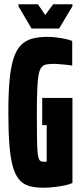

<svg xmlns="http://www.w3.org/2000/svg" viewBox="-20 -868 383 896"><path d="M181 8Q141 8 113 -1Q85 -10 67 -33Q49 -56 38.5 -96Q28 -136 23.5 -197Q19 -258 19 -344Q19 -431 24.5 -492Q30 -553 42.5 -593Q55 -633 76 -655.5Q97 -678 128 -687Q159 -696 202 -696Q220 -696 241 -693.5Q262 -691 282 -687Q302 -683 317 -677V-562Q299 -565 281.5 -566.5Q264 -568 251 -569Q238 -570 232 -570Q212 -570 197.5 -567.5Q183 -565 174 -554.5Q165 -544 160.5 -520.5Q156 -497 154 -454Q152 -411 152 -344Q152 -279 152.5 -236.5Q153 -194 154.5 -169Q156 -144 159.5 -132Q163 -120 169 -116.5Q175 -113 185 -113Q192 -113 195 -113.5Q198 -114 198.5 -114Q199 -114 198 -114V-284H177V-411H318V-14Q303 -7 280.5 -2.5Q258 2 232.5 5Q207 8 181 8ZM127 -735 66 -839V-848H157L191 -798L228 -848H318V-839L256 -735Z"/></svg>

Font: Saira UltraCondensed Black
Style: Regular
Weight: 900
Width: 1
Designer: Hector Gatti with collaboration of the Omnibus-Type team
Foundry: Omnibus-Type
Version: Version 1.101